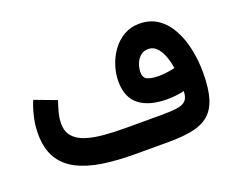

<svg xmlns="http://www.w3.org/2000/svg" viewBox="-93 -711 1071 872"><g transform="rotate(-20 442.5 -275.5)"><path d="M647.9 -296.8Q615.9 -296.8 595.6 -304.8Q575.2 -312.8 575.2 -340.7Q575.2 -360.5 582.7 -380.8Q590.1 -401 605.5 -414.7Q620.9 -428.5 643.8 -428.5Q663.6 -428.5 677.8 -417.1Q692 -405.8 702 -387.5Q712 -369.2 718 -347.9Q724 -326.5 727 -306.7Q707.5 -302.1 687.7 -299.5Q668 -296.8 647.9 -296.8ZM730.9 -193.7Q730.6 -162.6 716.4 -148.3Q702.2 -134.1 673 -130.2Q643.8 -126.4 597.3 -126.4H426.3Q368.6 -126.4 319.5 -130.7Q270.5 -135.1 234.1 -147.2Q197.7 -159.4 177.3 -182.9Q157 -206.4 157 -244.7Q157 -270.8 164.6 -299.3Q172.3 -327.8 180.4 -350.5L74.8 -390.2Q60.8 -356.3 51.7 -317.4Q42.5 -278.4 42.5 -237.1Q42.5 -166.5 69.6 -120.5Q96.7 -74.5 147.2 -48.1Q197.7 -21.7 268.3 -10.8Q339 0 426.3 0H588.5Q656 0 704.1 -10Q752.1 -19.9 782.8 -46Q813.4 -72.2 827.9 -119.9Q842.4 -167.7 842.4 -242.8Q842.4 -300 831.2 -354.9Q820 -409.9 796.2 -453.9Q772.4 -497.9 734.9 -524.3Q697.4 -550.6 644.8 -550.6Q603.5 -550.6 570.6 -531.7Q537.7 -512.8 514.6 -481.3Q491.5 -449.8 479.2 -411.9Q466.8 -373.9 466.8 -335.7Q466.8 -258.3 514.6 -221.3Q562.4 -184.4 647.8 -184.4Q669.6 -184.4 690.6 -186.8Q711.6 -189.3 730.9 -193.7Z"/></g></svg>

Font: Vazirmatn
Style: Regular
Weight: 400
Designer: Saber Rastikerdar
Foundry: Saber Rastikerdar
Version: Version 33.003;September 2, 2022;FontCreator 14.0.0.2862 64-